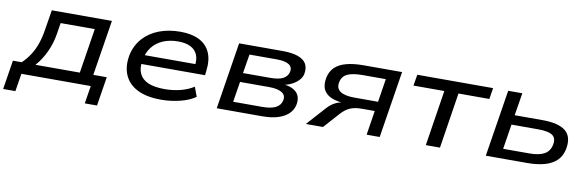

<svg xmlns="http://www.w3.org/2000/svg" viewBox="-69 -879 4252 1390"><g transform="rotate(10 2056.5 -184.5)"><path d="M-23 131 11 -83H76Q110 -116 135 -154.5Q160 -193 176.5 -241Q193 -289 202 -349L225 -491H667L602 -83H701L667 131H577L598 0H88L67 131ZM177 -82H503L555 -411H304L291 -329Q280 -259 250 -194.5Q220 -130 177 -82Z M1115 9Q1009 9 941.5 -25Q874 -59 846.5 -122Q819 -185 835 -270Q851 -343 897 -394.5Q943 -446 1013 -473Q1083 -500 1170 -500Q1252 -500 1307.5 -472.5Q1363 -445 1388 -390.5Q1413 -336 1403 -255L1399 -221H908L917 -288H1340L1314 -269Q1323 -323 1307.5 -358Q1292 -393 1256 -410.5Q1220 -428 1165 -428Q1105 -428 1056 -407.5Q1007 -387 976 -347.5Q945 -308 935 -252L934 -248Q924 -190 942 -150.5Q960 -111 1006 -91Q1052 -71 1127 -71Q1187 -71 1241.5 -84.5Q1296 -98 1341 -126L1367 -56Q1323 -25 1255 -8Q1187 9 1115 9Z M1524 0 1602 -491H1922Q1991 -491 2035 -475.5Q2079 -460 2096.5 -429.5Q2114 -399 2105 -352Q2099 -328 2079.5 -307Q2060 -286 2030.5 -271Q2001 -256 1966 -250L1969 -255Q2039 -248 2069 -214Q2099 -180 2088 -125Q2075 -65 2015 -32.5Q1955 0 1861 0ZM1633 -67H1847Q1911 -67 1945.5 -85Q1980 -103 1988 -138Q1997 -177 1966 -197Q1935 -217 1870 -217H1657ZM1667 -284H1865Q1930 -284 1961.5 -301Q1993 -318 2001 -351Q2009 -387 1980.5 -405.5Q1952 -424 1889 -424H1690Z M2179 0 2305 -140Q2332 -170 2367.5 -186.5Q2403 -203 2450 -203H2461L2446 -196Q2380 -197 2336.5 -214Q2293 -231 2274.5 -266Q2256 -301 2267 -357Q2277 -404 2308 -433.5Q2339 -463 2391.5 -477Q2444 -491 2517 -491H2800L2722 0H2626L2654 -179H2559Q2510 -179 2475.5 -165Q2441 -151 2409 -116L2305 0ZM2492 -249H2666L2693 -420H2521Q2452 -420 2412.5 -402.5Q2373 -385 2364 -339Q2355 -294 2388 -271.5Q2421 -249 2492 -249Z M3061 0 3125 -409H2898L2912 -491H3469L3456 -409H3229L3165 0Z M3502 0 3580 -491H3684L3657 -325H3860Q3981 -325 4032.5 -282Q4084 -239 4066 -147Q4055 -95 4022 -63Q3989 -31 3934.5 -15.5Q3880 0 3804 0ZM3617 -71H3809Q3880 -71 3919 -92.5Q3958 -114 3968 -162Q3978 -212 3947.5 -233Q3917 -254 3842 -254H3646Z"/></g></svg>

Font: Nunito Sans 10pt Expanded Medium
Style: Italic
Weight: 500
Width: 7
Italic angle: -9°
Designer: Vernon Adams
Foundry: Vernon Adams
Version: Version 3.101;gftools[0.9.27]